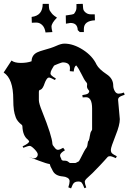

<svg xmlns="http://www.w3.org/2000/svg" viewBox="-20 -1040 686 1025"><path d="M405.8 -868.7 395 -879.4Q393.6 -917.5 356 -917.5Q351.1 -917.5 332 -913.6L331.1 -957.5Q369.6 -961.9 376 -966.8V-967.8Q388.2 -982.9 388.2 -998.5V-1018.6L421.9 -1019.5Q422.9 -991.2 427 -984.6Q431.2 -978 437 -972.7V-973.6Q447.3 -963.4 466.8 -963.4H485.8L486.8 -931.6Q427.7 -928.7 427.7 -885.7V-868.7ZM168.9 -919.4 149.9 -918.5 148.9 -949.7Q208 -956.5 208 -1019.5H240.7Q240.7 -991.2 246.1 -982.9Q251.5 -974.6 255.6 -969.7Q259.8 -964.8 260.5 -963.9Q261.2 -962.9 262.7 -961.9Q267.6 -956.5 284.2 -945.8Q254.9 -916.5 254.9 -897.5Q254.9 -888.7 259.8 -868.7L223.1 -866.7Q218.8 -893.6 205.1 -906.5Q191.4 -919.4 174.8 -919.4ZM100.6 -258.8Q134.3 -274.4 135.7 -285.2Q134.8 -288.6 128.4 -294.9Q101.6 -315.4 99.6 -365.2Q99.6 -370.1 96.7 -373Q71.8 -392.1 64.2 -413.1Q56.6 -434.1 54.2 -451.7Q50.8 -476.1 50.8 -509.8Q50.8 -620.1 -0.5 -652.8L41.5 -716.8Q57.6 -704.1 91.1 -704.1Q124.5 -704.1 148.4 -712.9Q149.4 -746.6 179.2 -760.7Q193.4 -767.1 208 -771Q255.4 -783.7 281 -795.4Q306.6 -807.1 323.7 -807.1Q371.6 -807.1 422.9 -774.2Q474.1 -741.2 495.6 -694.8Q508.3 -670.9 549.3 -643.6Q584.5 -620.6 584.5 -583Q584.5 -568.8 592.3 -554.4Q600.1 -540 613 -540Q626 -540 641.6 -545.9L645.5 -534.2Q623.5 -526.9 616.9 -521.2Q610.4 -515.6 610.4 -506.8L619.6 -403.8Q619.6 -372.1 597.7 -318.4Q571.8 -253.4 571.8 -240.5Q571.8 -227.5 578.1 -221.4Q584.5 -215.3 603.5 -206.1L598.6 -195.8Q576.2 -206.1 567.1 -206.1Q558.1 -206.1 554 -201.2Q549.8 -196.3 536.9 -182.1Q523.9 -168 520.5 -164.3Q517.1 -160.6 505.9 -148.9Q494.6 -137.2 489 -131.6Q483.4 -126 474.1 -116.2Q461.9 -104 447.3 -91.3Q432.6 -78.6 432.6 -69.6Q432.6 -60.5 440.4 -39.1L430.7 -35.2Q421.9 -58.6 416.3 -64.7Q410.6 -70.8 400.4 -70.8H397.5Q383.8 -70.8 375.7 -64.2Q367.7 -57.6 359.4 -34.2L344.7 -40Q351.6 -60.1 351.6 -72.3Q351.6 -84.5 340.3 -90.8Q329.1 -97.2 314.9 -98.1Q275.4 -101.1 261.7 -127.9Q260.7 -130.4 256.8 -137.7Q248.5 -150.9 245.6 -164.1Q228.5 -166.5 189 -181.6Q149.4 -196.8 132.3 -203.1L151.4 -196.8Q157.2 -194.8 163.3 -194.8Q169.4 -194.8 175.5 -200.7Q181.6 -206.5 181.6 -216.1Q181.6 -225.6 164.3 -243.4Q147 -261.2 138.4 -261.2Q129.9 -261.2 104.5 -251ZM196.8 -561Q187.5 -561 187.5 -548.8V-504.9Q187.5 -487.8 205.1 -444.8Q257.8 -313.5 259.8 -272Q259.8 -269 261.7 -265.1L272.5 -251Q280.3 -240.2 289.6 -240.2Q298.8 -240.2 317.4 -251L326.7 -237.8Q300.8 -222.7 300.8 -210.9Q300.8 -204.6 303 -200.9Q305.2 -197.3 306.2 -194.3Q307.1 -191.4 307.4 -190.2Q307.6 -189 308.8 -187Q310.1 -185.1 311.5 -184.6Q315.9 -182.1 320.3 -182.1H326.7Q337.4 -182.1 344.7 -176Q352.1 -169.9 353.5 -169.9H380.4Q384.8 -169.9 385.7 -170.9L401.4 -179.2Q402.3 -179.7 409.2 -193.4Q432.6 -240.7 439.5 -248.5Q446.3 -256.3 447.5 -271Q448.7 -285.6 453.6 -289.1Q457 -295.9 459.7 -314.5Q462.4 -333 467 -339.4Q471.7 -345.7 471.7 -349.1V-460Q471.7 -521 439.5 -521Q428.7 -521 421.4 -520L419.4 -532.2Q442.4 -535.6 449 -540.3Q455.6 -544.9 456.5 -554.2Q455.6 -556.6 450 -563Q444.3 -569.3 444.3 -578.1L445.3 -591.8Q445.3 -596.2 438 -604.2Q430.7 -612.3 414.8 -644.8Q398.9 -677.2 386.7 -690.9Q376 -685.1 373.5 -658.2L352.5 -660.2Q353.5 -665 353.5 -675.8Q353.5 -707 314.5 -707Q310.1 -707 289.8 -699Q269.5 -690.9 268.3 -689.5Q267.1 -688 262.7 -680.2L255.9 -668.5Q249.5 -656.7 249.5 -647Q249.5 -637.2 278.3 -621.1L273.4 -612.8Q249 -626 241.9 -626Q234.9 -626 228.8 -616.9Q222.7 -607.9 218.8 -596.7Q209 -566.4 196.8 -561ZM117.7 -209 129.4 -204.1ZM129.4 -204.1Q131.3 -204.1 132.3 -203.1Z"/></svg>

Font: Eater
Style: Regular
Weight: 400
Version: Version 001.002